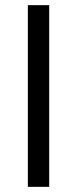

<svg xmlns="http://www.w3.org/2000/svg" viewBox="-20 -725 299 745"><path d="M88.1 0V-705H170.9V0Z"/></svg>

Font: Mulish ExtraLight
Style: Regular
Weight: 200
Designer: Vernon Adams
Foundry: Vernon Adams
Version: Version 3.603